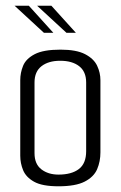

<svg xmlns="http://www.w3.org/2000/svg" viewBox="-20 -649 423 673"><path d="M185 4Q128 4 99.5 -12Q71 -28 61 -52.5Q51 -77 51 -103V-368Q51 -394 61 -418.5Q71 -443 101.5 -459Q132 -475 192 -475Q248 -475 278.5 -459Q309 -443 320.5 -418.5Q332 -394 332 -368V-115Q332 -83 320.5 -56Q309 -29 277 -12.5Q245 4 185 4ZM185 -37Q231 -37 256.5 -56.5Q282 -76 282 -119V-360Q282 -398 257.5 -417Q233 -436 191 -436Q150 -436 125.5 -417Q101 -398 101 -360V-112Q101 -74 125 -55.5Q149 -37 185 -37ZM134 -534 31 -629H81L167 -534ZM213 -534 110 -629H160L246 -534Z"/></svg>

Font: Smooch Sans
Style: Regular
Weight: 400
Designer: Robert E. Leuschke
Foundry: Robert E. Leuschke
Version: Version 1.010; ttfautohint (v1.8.3)